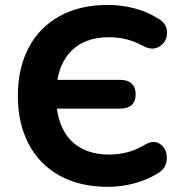

<svg xmlns="http://www.w3.org/2000/svg" viewBox="-20 -735 722 766"><path d="M51.3 -353Q51.3 -462.8 94.3 -544.5Q137.2 -626.2 218 -670.8Q298.9 -715.4 409.9 -715.4Q464 -715.4 515.5 -702Q567 -688.7 610.7 -661.3Q646.5 -640.5 646.5 -605.1Q646.5 -569.7 617.8 -550.5Q589 -531.3 551.1 -551.6Q519 -569.3 485.4 -577.9Q451.8 -586.5 414.7 -586.5Q320.3 -586.5 265.8 -533.2Q211.4 -479.9 204.8 -380.9L163.9 -416.3H460.7Q489.8 -416.3 505.5 -401.3Q521.3 -386.3 521.3 -359Q521.3 -330.9 505.6 -316.3Q490 -301.7 460.7 -301.7H161.7L203.6 -336.2Q209.4 -228.3 264.2 -173.4Q319.1 -118.5 414.7 -118.5Q453.3 -118.5 488.4 -127.6Q523.6 -136.7 556.7 -157Q594.6 -179.1 621 -158.8Q647.3 -138.5 645.5 -101Q643.7 -63.5 610.2 -43.7Q567.6 -17.5 516.2 -3.6Q464.9 10.4 409.9 10.4Q298.9 10.4 218 -34.2Q137.2 -78.8 94.3 -160.5Q51.3 -242.2 51.3 -353Z"/></svg>

Font: SN Pro Thin
Style: Regular
Weight: 200
Designer: Tobias Whetton
Foundry: Supernotes
Version: Version 1.003;Glyphs 3.3 (3324)